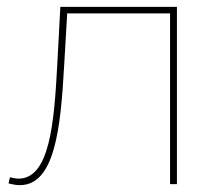

<svg xmlns="http://www.w3.org/2000/svg" viewBox="-20 -537 653 560"><path d="M5 -2C17 1 27 3 38 3C140 3 157 -164 167 -344L176 -498H476V0H496V-517H156L147 -348C138 -179 125 -16 34 -16C27 -16 17 -18 9 -20Z"/></svg>

Font: Montserrat-Alt1 Thin
Style: Regular
Weight: 100
Designer: Differentunic
Foundry: Differentunic
Version: Version 7.222